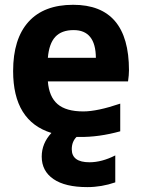

<svg xmlns="http://www.w3.org/2000/svg" viewBox="-20 -554 586 793"><path d="M177.7 -315.4H376Q375 -429.7 284.2 -429.7Q234.4 -429.7 208.5 -401.9Q182.6 -374 177.7 -315.4ZM340.8 218.8Q249 218.8 200.7 185.5Q152.3 152.3 152.3 92.8Q152.3 38.1 192.4 -4.9Q34.2 -53.7 34.2 -260.7Q34.2 -393.6 97.7 -463.9Q161.1 -534.2 282.2 -534.2Q512.7 -534.2 512.7 -263.7Q512.7 -244.1 508.8 -217.8H177.7Q182.6 -154.3 217.8 -124Q252.9 -93.8 324.2 -93.8Q381.8 -93.8 476.6 -126V-11.7Q388.7 12.7 307.6 11.7H295.9Q276.4 31.2 276.4 62.5Q276.4 116.2 349.6 116.2Q400.4 116.2 456.1 87.9V199.2Q399.4 218.8 340.8 218.8Z"/></svg>

Font: Nasu
Style: Bold
Weight: 700
Designer: Ryoko NISHIZUKA (kana &amp; ideographs); Paul D. Hunt (Latin, Greek &amp; Cyrillic); Wenlong ZHANG (bopomofo); Sandoll C
Version: Version 2014.1215